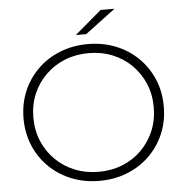

<svg xmlns="http://www.w3.org/2000/svg" viewBox="-58 -932 955 993"><g transform="rotate(-5 419.0 -435.0)"><path d="M419 5Q341 5 274.5 -21.5Q208 -48 158.5 -96.5Q109 -145 82 -209.5Q55 -274 55 -350Q55 -426 82 -490.5Q109 -555 158.5 -603.5Q208 -652 274.5 -678.5Q341 -705 419 -705Q497 -705 563.5 -678.5Q630 -652 679 -604Q728 -556 755.5 -491.5Q783 -427 783 -350Q783 -273 755.5 -208.5Q728 -144 679 -96Q630 -48 563.5 -21.5Q497 5 419 5ZM419 -42Q486 -42 543 -65Q600 -88 642 -130Q684 -172 707.5 -228Q731 -284 731 -350Q731 -417 707.5 -472.5Q684 -528 642 -570Q600 -612 543 -635Q486 -658 419 -658Q352 -658 295 -635Q238 -612 195.5 -570Q153 -528 129.5 -472.5Q106 -417 106 -350Q106 -284 129.5 -228Q153 -172 195.5 -130Q238 -88 295 -65Q352 -42 419 -42ZM362 -757 501 -875H573L416 -757Z"/></g></svg>

Font: Montserrat Thin Light
Style: Regular
Weight: 300
Version: Version 9.000